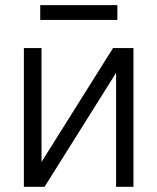

<svg xmlns="http://www.w3.org/2000/svg" viewBox="-20 -714 602 734"><path d="M412.1 -530.3H490.2V0H423.8V-435.5L150.4 0H71.3V-530.3H138.7V-94.7ZM428.7 -637.7H133.8V-694.3H428.7Z"/></svg>

Font: Pretendard Light
Style: Regular
Weight: 300
Designer: Base glyphs from Inter by Rasmus Andersson; Hangeul glyphs from Noto Sans CJK(Source Han Sans) by Jang Soo-young and Kan
Foundry: Kil Hyung-jin
Version: Version 1.309